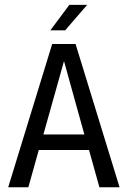

<svg xmlns="http://www.w3.org/2000/svg" viewBox="-20 -790 540 810"><path d="M250 -532.2 163.1 -222.7H335.9ZM200.2 -604.5H298.8L484.4 0H399.4L355.5 -157.2H143.6L99.6 0H14.6ZM272.5 -769.5H347.7L254.9 -662.1H192.4Z"/></svg>

Font: BabelStone Pseudographica
Style: Regular
Weight: 400
Designer: Andrew West
Foundry: BabelStone
Version: Version 16.0.0